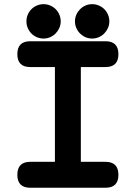

<svg xmlns="http://www.w3.org/2000/svg" viewBox="-20 -842 642 908"><path d="M123 -524.9Q62 -524.9 62 -585.9Q62 -647 123 -647H479Q540 -647 540 -585.9Q540 -524.9 479 -524.9H362.3V-76.7H479Q540 -76.7 540 -15.1Q540 45.9 479 45.9H123Q62 45.9 62 -15.1Q62 -76.7 123 -76.7H239.7V-524.9ZM186 -822.3Q202.6 -822.3 217.5 -815.9Q232.4 -809.6 243.4 -798.6Q254.4 -787.6 260.7 -772.7Q267.1 -757.8 267.1 -741.2Q267.1 -724.1 260.5 -709.5Q253.9 -694.8 242.9 -683.6Q231.9 -672.4 217 -666Q202.1 -659.7 186 -659.7Q169.9 -659.7 155 -665.8Q140.1 -671.9 129.2 -682.9Q118.2 -693.8 111.6 -708.7Q105 -723.6 105 -741.2Q105 -757.8 111.3 -772.7Q117.7 -787.6 128.7 -798.6Q139.6 -809.6 154.5 -815.9Q169.4 -822.3 186 -822.3ZM416 -822.3Q432.6 -822.3 447.5 -815.9Q462.4 -809.6 473.4 -798.6Q484.4 -787.6 490.7 -772.7Q497.1 -757.8 497.1 -741.2Q497.1 -724.1 490.5 -709.5Q483.9 -694.8 472.9 -683.6Q461.9 -672.4 447 -666Q432.1 -659.7 416 -659.7Q398.4 -659.7 383.5 -666.5Q368.7 -673.3 357.7 -684.6Q346.7 -695.8 340.6 -710.4Q334.5 -725.1 334.5 -741.2Q334.5 -757.3 340.8 -772Q347.2 -786.6 358.2 -797.9Q369.1 -809.1 384 -815.7Q398.9 -822.3 416 -822.3Z"/></svg>

Font: Erica Type
Style: Bold
Weight: 700
Designer: Peter Wiegel
Foundry: Peter Wiegel
Version: Version 1.000 2010 initial release